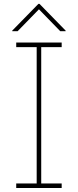

<svg xmlns="http://www.w3.org/2000/svg" viewBox="-20 -940 389 960"><path d="M288.4 0H61.1V-22.7H163.4V-704.5H61.1V-727.3H288.4V-704.5H186.1V-22.7H288.4ZM281.2 -784.1 174.7 -893.5 68.2 -784.1H41.2V-786.9L171.9 -920.5H177.6L308.2 -786.9V-784.1Z"/></svg>

Font: Linik Sans Thin
Style: Regular
Weight: 100
Designer: Fonts by Rasmus Andersson / Changes by Cristiano Sobral with parts from Marc Monis
Foundry: rsms
Version: Version 3.020; ttfautohint (v1.6)